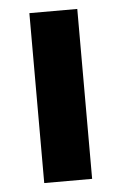

<svg xmlns="http://www.w3.org/2000/svg" viewBox="-44 -558 374 591"><g transform="rotate(-5 143.0 -262.5)"><path d="M217 0H69V-525H217Z"/></g></svg>

Font: IBM Plex Sans
Style: Bold
Weight: 700
Designer: Mike Abbink, Paul van der Laan, Pieter van Rosmalen
Foundry: Bold Monday
Version: Version 3.201